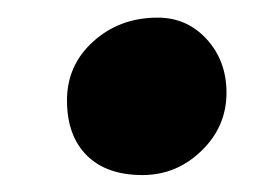

<svg xmlns="http://www.w3.org/2000/svg" viewBox="-20 -367 308 221"><path d="M144 -165.5Q102.5 -165.5 79.8 -188.2Q57.1 -210.9 57.1 -251.5Q57.1 -292 87.4 -319.3Q117.7 -346.7 161.6 -346.7Q195.3 -346.7 218 -321.8Q240.7 -296.9 240.7 -260.3Q240.7 -221.2 211.9 -193.4Q183.1 -165.5 144 -165.5Z"/></svg>

Font: Elstob Grade
Style: Italic
Weight: 400
Italic angle: -20°
Designer: Peter S. Baker
Version: Version 1.015